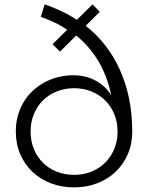

<svg xmlns="http://www.w3.org/2000/svg" viewBox="-20 -815 661 850"><path d="M308.2 14.5Q363.2 14.5 410.2 -3.6Q457.3 -21.8 491.8 -54.5Q526.4 -87.3 545.9 -132.7Q565.5 -178.2 565.5 -232.7Q565.5 -311.8 550.9 -380.9Q536.4 -450 509.5 -508.6Q482.7 -567.3 444.8 -615.5Q406.8 -663.6 359.5 -700.9L421.8 -762.7L389.5 -795.5L320.5 -727.3Q303.6 -738.2 286.1 -748Q268.6 -757.7 250.7 -766.1Q232.7 -774.5 214.5 -782Q196.4 -789.5 177.7 -795.5L160.5 -740.5Q190.5 -730 220 -716.1Q249.5 -702.3 277.3 -683.2L212.7 -619.1L245.5 -586.4L317.3 -657.7Q374.1 -612.3 414.1 -546.6Q454.1 -480.9 472.7 -392.3Q460.5 -413.2 442.7 -429.8Q425 -446.4 403.6 -458Q382.3 -469.5 357.3 -475.7Q332.3 -481.8 305 -481.8Q271.4 -481.8 239.3 -474.1Q207.3 -466.4 179.1 -451.4Q150.9 -436.4 127 -414.8Q103.2 -393.2 86.1 -365.5Q69.1 -337.7 59.5 -304.3Q50 -270.9 50 -232.7Q50 -178.2 69.5 -132.7Q89.1 -87.3 123.4 -54.5Q157.7 -21.8 205 -3.6Q252.3 14.5 308.2 14.5ZM308.2 -40.9Q265.9 -40.9 230.5 -55.2Q195 -69.5 169.5 -95Q144.1 -120.5 129.8 -155.7Q115.5 -190.9 115.5 -232.7Q115.5 -274.5 130 -309.8Q144.5 -345 170.2 -370.5Q195.9 -395.9 231.1 -410.2Q266.4 -424.5 308.2 -424.5Q349.5 -424.5 384.8 -410.2Q420 -395.9 445.7 -370.5Q471.4 -345 485.9 -309.8Q500.5 -274.5 500.5 -232.7Q500.5 -190.9 485.9 -155.7Q471.4 -120.5 445.7 -95Q420 -69.5 384.8 -55.2Q349.5 -40.9 308.2 -40.9Z"/></svg>

Font: Spartan MB
Style: Regular
Weight: 212
Designer: Matt Bailey, Mirko Velimirovic
Foundry: Matt Bailey
Version: Version 1.005